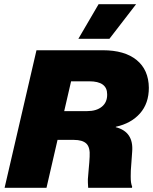

<svg xmlns="http://www.w3.org/2000/svg" viewBox="-20 -901 734 921"><path d="M453 -881H633L505 -715H356ZM2 0 155 -660H473Q578 -660 635.5 -613Q693 -566 694 -480Q694 -405 651.5 -357Q609 -309 536 -293L535 -291Q622 -269 614 -173Q613 -155 610.5 -124Q608 -93 607.5 -82.5Q607 -72 607 -54.5Q607 -37 608.5 -26.5Q610 -16 614 -5L613 0H403Q401 -29 401.5 -41.5Q402 -54 405.5 -89.5Q409 -125 410 -149Q413 -194 394.5 -212Q376 -230 334 -230H256L203 0ZM288 -368H398Q443 -368 469 -389.5Q495 -411 494 -449Q494 -511 408 -511H321Z"/></svg>

Font: Elaine Sans ExtraBold
Style: Italic
Weight: 800
Italic angle: -13°
Designer: Wei Huang
Foundry: Wei Huang
Version: Version 2.001;December 24, 2019;FontCreator 12.0.0.2547 64-b